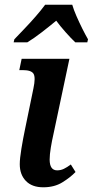

<svg xmlns="http://www.w3.org/2000/svg" viewBox="-20 -786 394 816"><path d="M164 10Q116 10 90 -17Q64 -44 64 -88Q64 -112 71 -154.5Q78 -197 86 -235L122 -410Q132 -457 122.5 -472.5Q113 -488 77 -488H62L72 -536H275L207 -215Q201 -189 196 -159Q191 -129 191 -108Q191 -62 223 -62Q238 -62 251.5 -68.5Q265 -75 281 -87L301 -55Q279 -32 245 -11Q211 10 164 10ZM41 -619Q59 -638 83.5 -663.5Q108 -689 131.5 -716Q155 -743 172 -766H287Q293 -745 305 -717.5Q317 -690 330 -664Q343 -638 354 -619L351 -606H300Q282 -623 258.5 -649.5Q235 -676 219 -698Q190 -674 157 -648.5Q124 -623 96 -606H38Z"/></svg>

Font: Noto Serif SemiCondensed SemiBold
Style: Italic
Weight: 600
Width: 4
Italic angle: -12°
Designer: Monotype Design Team
Foundry: Monotype Imaging Inc.
Version: Version 2.014; ttfautohint (v1.8.4.7-5d5b)